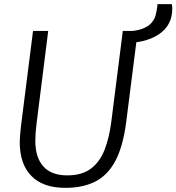

<svg xmlns="http://www.w3.org/2000/svg" viewBox="-20 -896 849 924"><path d="M294 8Q187 8 131 -49.2Q75 -106.5 75 -212Q75 -236 81 -290L139 -747H212L156 -302Q150 -255.5 150 -217Q150 -138.5 188.5 -95.2Q227 -52 304 -52Q374 -52 417 -84Q460 -116 483 -174.5Q506 -233 516 -313L571 -747H643L587 -306Q572 -192 536 -123Q499.5 -54 440 -23Q380.5 8 294 8ZM567 -688 575 -745Q631.5 -745 663 -756.8Q694.5 -768.5 709.5 -786.5Q724.5 -804.5 729.2 -824Q734 -843.5 736 -859Q737 -864.5 737.5 -868.8Q738 -873 737 -876H807Q808 -870 808.5 -864.8Q809 -859.5 809 -854Q809 -774.5 745 -731.2Q681 -688 567 -688Z"/></svg>

Font: Merriweather Sans Light
Style: Italic
Weight: 300
Italic angle: -7.5°
Designer: Eben Sorkin
Foundry: Eben Sorkin
Version: Version 2.001; ttfautohint (v1.8.3)